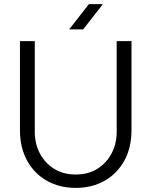

<svg xmlns="http://www.w3.org/2000/svg" viewBox="-20 -900 736 933"><path d="M348 13Q269 13 208 -21.5Q147 -56 112 -119Q77 -182 77 -269V-700H149V-259Q149 -202 173.5 -155Q198 -108 242.5 -80Q287 -52 348 -52Q409 -52 453.5 -80Q498 -108 522.5 -155Q547 -202 547 -259V-700H619V-269Q619 -182 584 -119Q549 -56 488 -21.5Q427 13 348 13ZM316 -757 412 -880H480L384 -757Z"/></svg>

Font: MuseoModerno Light
Style: Regular
Weight: 300
Designer: Pablo Cosgaya, Héctor Gatti, Marcela Romero, and the Authors of The MuseoModerno Project.
Foundry: Omnibus-Type Team
Version: Version 1.001